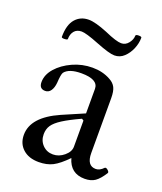

<svg xmlns="http://www.w3.org/2000/svg" viewBox="-119 -691 660 781"><g transform="rotate(20 210.5 -300.5)"><path d="M140 11Q97 11 71.5 -12Q46 -35 46 -73Q46 -150 159 -200L254 -241V-347Q254 -388 181 -388Q128 -388 109 -364Q103 -355 101 -318Q99 -296 90 -283Q81 -270 66 -270Q40 -270 40 -299Q40 -331 65 -359.5Q90 -388 130.5 -406.5Q171 -425 216 -425Q260 -425 294 -406Q313 -396 321 -380Q329 -364 329 -334V-97Q329 -42 368 -42Q385 -42 401 -59Q406 -63 414.5 -55.5Q423 -48 420 -43Q401 -13 383.5 -1Q366 11 339 11Q277 11 260 -50Q226 -15 200.5 -2Q175 11 140 11ZM184 -38Q210 -38 232 -56.5Q254 -75 254 -97V-210L246 -215Q198 -193 170.5 -175.5Q143 -158 132 -141.5Q121 -125 121 -103Q121 -75 139 -56.5Q157 -38 184 -38ZM281 -502Q259 -502 201 -525Q171 -537 152 -542.5Q133 -548 124 -548Q103 -548 92 -534.5Q81 -521 81 -500Q81 -496 68 -495.5Q55 -495 55 -500Q55 -552 77 -577.5Q99 -603 135 -603Q149 -603 169.5 -597.5Q190 -592 217 -581Q244 -569 262 -563.5Q280 -558 290 -558Q309 -558 321.5 -574Q334 -590 334 -606Q334 -612 347 -612Q360 -612 360 -607Q360 -583 350 -559Q340 -535 322.5 -518.5Q305 -502 281 -502Z"/></g></svg>

Font: Junicode SmExp
Style: Regular
Weight: 400
Width: 6
Designer: Peter S. Baker
Version: Version 2.205; ttfautohint (v1.8.4)